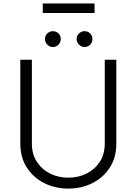

<svg xmlns="http://www.w3.org/2000/svg" viewBox="-20 -1070 784 1102"><path d="M581.3 -727.3H647.7V-245.7Q647.7 -166.5 610.4 -108.7Q573.2 -50.8 510.7 -19.2Q448.2 12.4 372.2 12.4Q296.2 12.4 233.5 -19.2Q170.8 -50.8 133.7 -108.7Q96.6 -166.5 96.6 -245.7V-727.3H163V-245.7Q163 -185.4 191.4 -141.5Q219.8 -97.7 267.4 -73.9Q315 -50.1 372.2 -50.1Q429.7 -50.1 477.1 -73.9Q524.5 -97.7 552.9 -141.5Q581.3 -185.4 581.3 -245.7ZM283.4 -800.1Q265.3 -800.1 251.6 -813.9Q237.9 -827.8 237.9 -845.5Q237.9 -865.1 251.6 -878Q265.3 -891 283.4 -891Q302.9 -891 315.9 -878Q328.8 -865.1 328.8 -845.5Q328.8 -827.8 315.9 -813.9Q302.9 -800.1 283.4 -800.1ZM465.2 -800.1Q447.1 -800.1 433.4 -813.9Q419.7 -827.8 419.7 -845.5Q419.7 -865.1 433.4 -878Q447.1 -891 465.2 -891Q484.7 -891 497.7 -878Q510.7 -865.1 510.7 -845.5Q510.7 -827.8 497.7 -813.9Q484.7 -800.1 465.2 -800.1ZM522.7 -1050.1V-995.4H225.5V-1050.1Z"/></svg>

Font: Inter UI Light
Style: Regular
Weight: 300
Designer: Rasmus Andersson
Foundry: rsms
Version: 3.2;8d6f07862